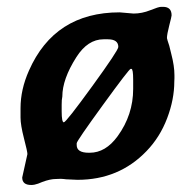

<svg xmlns="http://www.w3.org/2000/svg" viewBox="-20 -521 539 561"><path d="M160.2 -195.8Q160.2 -163.6 166.5 -163.6Q172.9 -163.6 249.3 -268.8Q325.7 -374 325.7 -383.8Q325.7 -406.2 294.9 -406.2H282.7Q236.3 -406.2 203.1 -354Q162.1 -289.6 162.1 -238.8L160.6 -228.5L160.2 -215.3ZM204.1 -102.5V-97.2Q204.1 -74.7 239.3 -74.7H242.2Q288.6 -74.7 323.7 -123Q369.1 -185.5 369.1 -261.2V-288.1Q369.1 -319.8 363.8 -319.8H361.8Q357.4 -319.8 280.8 -214.4Q204.1 -108.9 204.1 -102.5ZM44.9 -2.4 60.1 -70.8Q60.1 -78.1 50 -116.9Q40 -155.8 40 -177.2V-205.1Q40 -259.3 64.5 -314.5Q139.6 -484.9 329.6 -484.9L370.1 -481.4Q395 -481.4 419.2 -491.2Q443.4 -501 450.7 -501H456.5Q481.4 -501 481.4 -476.1Q481.4 -473.1 474.6 -446.8Q467.8 -420.4 467.8 -409.7L469.7 -402.3L474.6 -387.2L480.5 -363.3Q489.7 -328.1 489.7 -301.3V-292L489.3 -282.7Q489.3 -230.5 468.3 -175.3Q447.3 -120.1 408.2 -79.6Q327.6 4.4 206.5 4.4L173.3 2.9L165.5 2L157.7 1.5L143.6 2Q126.5 2 103.5 10.7L91.3 15.6Q80.6 19.5 71.3 19.5Q44.9 19.5 44.9 -2.4Z"/></svg>

Font: Averia Libre
Style: Bold Italic
Weight: 700
Italic angle: -6.90001°
Version: Version 1.002